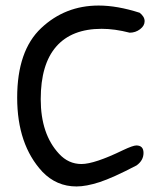

<svg xmlns="http://www.w3.org/2000/svg" viewBox="-20 -674 588 693"><path d="M336 -654Q403 -654 484 -628Q502 -614 502 -597.5Q502 -581 485.5 -568.5Q469 -556 448 -556Q394 -570 347 -570Q239 -570 183 -506Q127 -442 127 -316Q127 -190 193 -119Q227 -82 274 -82Q321 -82 424 -132Q460 -149 472 -149Q498 -149 498 -122Q498 -95 473 -77Q387 -32 339 -16.5Q291 -1 256 -1Q184 -1 133 -54Q42 -152 42 -321.5Q42 -491 128.5 -572.5Q215 -654 336 -654Z"/></svg>

Font: Patrick Hand SC
Style: Regular
Weight: 400
Designer: Patrick Wagesreiter
Foundry: Patrick Wagesreiter
Version: Version 1.003;PS 001.003;hotconv 1.0.70;makeotf.lib2.5.58329